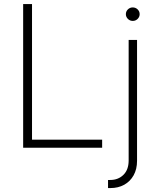

<svg xmlns="http://www.w3.org/2000/svg" viewBox="-20 -748 796 972"><path d="M97.2 0V-727.5H142.1V-41H497.1V0ZM631.3 -545.9H673.8V65.9Q673.8 108.4 656.5 139.4Q639.2 170.4 608.9 187.3Q578.6 204.1 538.6 204.1H526.9V163.1H538.1Q578.1 163.1 604.5 137.5Q630.9 111.8 631.3 65.9ZM652.3 -642.1Q637.7 -642.1 627.4 -652.3Q617.2 -662.6 617.2 -676.3Q617.2 -690.4 627.4 -700.4Q637.7 -710.4 651.9 -710.4Q666.5 -710.4 676.8 -700.4Q687 -690.4 687 -676.3Q687 -662.6 676.8 -652.3Q666.5 -642.1 652.3 -642.1Z"/></svg>

Font: Inter Tight ExtraLight
Style: Regular
Weight: 250
Designer: Rasmus Andersson
Foundry: rsms
Version: Version 3.004